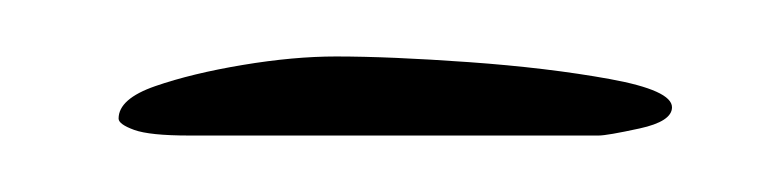

<svg xmlns="http://www.w3.org/2000/svg" viewBox="-20 -468 268 68"><path d="M47 -420Q33 -420 27.5 -422Q22 -424 22 -426Q22 -433 35 -437.5Q48 -442 66 -445Q84 -448 99 -448Q118 -448 146 -446Q174 -444 196 -440Q218 -436 218 -430Q218 -425 206.5 -422.5Q195 -420 192 -420Z"/></svg>

Font: Bilbo
Style: Regular
Weight: 400
Designer: Robert E. Leuschke
Foundry: Robert E. Leuschke
Version: Version 1.100